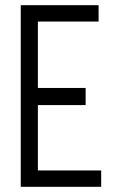

<svg xmlns="http://www.w3.org/2000/svg" viewBox="-20 -720 450 740"><path d="M86 0V-63H370V0ZM106 -315V-381H310V-315ZM60 -700H126V0H60ZM96 -700H360V-637H96Z"/></svg>

Font: Akshar Light
Style: Regular
Weight: 300
Designer: Tall Chai
Foundry: Tall Chai
Version: Version 1.100